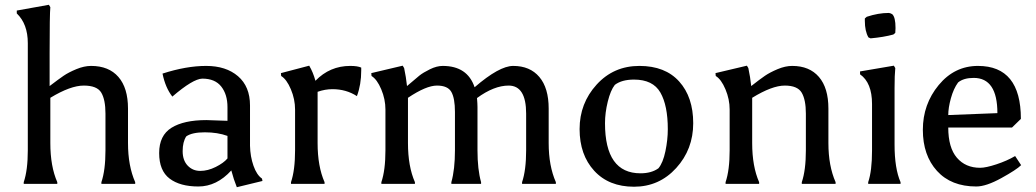

<svg xmlns="http://www.w3.org/2000/svg" viewBox="-20 -767 4320 801"><path d="M187 -545V-408Q225 -437 245.5 -451Q266 -465 298.5 -478.5Q331 -492 360 -492Q434 -492 474 -446Q514 -400 514 -314V-170Q514 -75 544 -7V0H403V-7Q420 -57 420 -140V-293Q420 -351 402.5 -380.5Q385 -410 329.5 -410Q274 -410 190 -359V-170Q190 -73 219 -7V0H79V-7Q96 -57 96 -140V-587Q96 -667 50 -711V-723L184 -747L190 -737Q187 -708 187 -545Z M929 -200Q888 -215 834.5 -215Q781 -215 757 -198Q742 -175 742 -136.5Q742 -98 763 -76Q784 -54 815.5 -54Q847 -54 880 -70.5Q913 -87 929 -106ZM945 -56Q884 11 807.5 11Q731 11 687.5 -22Q644 -55 644 -128.5Q644 -202 695.5 -234Q747 -266 841 -266L929 -263V-320Q929 -373 903 -406Q877 -439 824 -439Q785 -438 699 -364Q670 -401 658 -460Q757 -492 840 -492Q923 -492 973 -449Q1023 -406 1023 -327V-159Q1024 -114 1037.5 -75.5Q1051 -37 1073 -22L1075 -12L968 14Q955 -18 945 -56Z M1441 -492Q1472 -492 1487 -485Q1487 -479 1487 -473Q1487 -414 1469 -366Q1424 -395 1367 -395Q1336 -395 1305 -384V-170Q1305 -73 1334 -7V0H1194V-7Q1211 -57 1211 -140V-310Q1211 -353 1193.5 -394.5Q1176 -436 1153 -450L1152 -462L1270 -493Q1286 -466 1296 -430Q1356 -492 1441 -492Z M1972 -321V-140Q1972 -60 1987 -7V0H1863V-7Q1878 -60 1878 -140V-300Q1878 -357 1863 -383.5Q1848 -410 1803 -410Q1758 -410 1682 -359V-170Q1682 -73 1711 -7V0H1571V-7Q1588 -57 1588 -140V-310Q1588 -353 1570.5 -394.5Q1553 -436 1530 -450L1529 -462L1660 -493L1666 -483Q1674 -446 1678 -408Q1714 -439 1729.5 -451.5Q1745 -464 1773.5 -478Q1802 -492 1827 -492Q1930 -492 1960 -403Q2063 -492 2121 -492Q2191 -492 2230 -446Q2269 -400 2269 -314V-170Q2269 -75 2299 -7V0H2158V-7Q2175 -57 2175 -140V-293Q2175 -410 2102 -410Q2041 -410 1970 -358Q1972 -334 1972 -321Z M2625 12Q2520 12 2459 -54.5Q2398 -121 2398 -228.5Q2398 -336 2469 -414Q2540 -492 2647.5 -492Q2755 -492 2813.5 -427Q2872 -362 2872 -253Q2872 -144 2801 -66Q2730 12 2625 12ZM2766 -228Q2766 -327 2735 -381Q2704 -435 2625 -435Q2574 -435 2545 -413Q2527 -390 2515.5 -343Q2504 -296 2504 -253Q2504 -44 2652 -44Q2698 -44 2727 -65Q2746 -88 2756 -136Q2766 -184 2766 -228Z M3285 -492Q3357 -492 3396.5 -446Q3436 -400 3436 -314V-170Q3436 -75 3466 -7V0H3325V-7Q3342 -57 3342 -140V-293Q3342 -351 3324.5 -380.5Q3307 -410 3254 -410Q3201 -410 3118 -359V-170Q3118 -73 3147 -7V0H3007V-7Q3024 -57 3024 -140V-310Q3024 -353 3006.5 -394.5Q2989 -436 2966 -450L2965 -462L3096 -493L3102 -483Q3110 -446 3114 -408Q3151 -437 3171.5 -451Q3192 -465 3224 -478.5Q3256 -492 3285 -492Z M3618 -139V-333Q3618 -422 3568 -457V-469L3709 -493L3715 -483Q3712 -454 3712 -400V-164Q3712 -64 3737 -7V0H3602V-7Q3618 -54 3618 -139ZM3702 -708Q3716 -696 3716 -650Q3716 -639 3715 -630L3707 -623Q3667 -612 3612 -607L3603 -611Q3588 -637 3588 -680Q3588 -685 3588 -690L3596 -697Q3644 -713 3688 -713Q3693 -713 3702 -708Z M4053 11Q3948 11 3889 -54Q3830 -119 3830 -225.5Q3830 -332 3896 -412Q3962 -492 4060 -492Q4239 -492 4239 -271L4202 -235H3936Q3936 -151 3972 -109Q4008 -67 4069 -67Q4093 -67 4137 -81.5Q4181 -96 4215 -116L4240 -78Q4221 -59 4157.5 -24Q4094 11 4053 11ZM4042 -442Q4000 -442 3977 -423Q3958 -397 3947 -357Q3936 -317 3936 -287L4141 -295Q4141 -442 4042 -442Z"/></svg>

Font: Asul
Style: Regular
Weight: 400
Version: Version 1.001